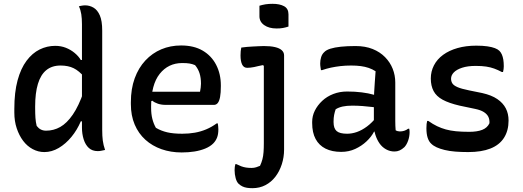

<svg xmlns="http://www.w3.org/2000/svg" viewBox="-20 -785 2740 1005"><path d="M269 -545Q299 -545 324.5 -535Q350 -525 370.5 -508Q391 -491 403 -471H422V-381Q394 -414 365.5 -428Q337 -442 297 -442Q252 -442 222.5 -418Q193 -394 178.5 -346Q164 -298 164 -228V-218Q164 -190 165.5 -168Q167 -146 172 -126Q182 -113 194 -107Q206 -101 221 -101Q261 -101 295.5 -120.5Q330 -140 361 -185Q392 -230 418 -305V-150H403Q384 -105 354 -68.5Q324 -32 287.5 -10.5Q251 11 212 11Q180 11 151 -4.5Q122 -20 101 -48Q80 -76 67.5 -113.5Q55 -151 55 -196V-215Q55 -302 72 -364.5Q89 -427 119 -467Q149 -507 187.5 -526Q226 -545 269 -545ZM425 -757Q449 -757 469.5 -745Q490 -733 502.5 -704.5Q515 -676 515 -625Q515 -559 515 -493.5Q515 -428 515 -363.5Q515 -299 515 -234.5Q515 -170 515 -105Q515 -73 518 -49.5Q521 -26 530 0Q525 1 520 2Q515 3 510.5 4Q506 5 501.5 5.5Q497 6 492 6Q463 6 445 -10.5Q427 -27 418 -55.5Q409 -84 409 -117Q409 -192 409 -259Q409 -326 409 -390.5Q409 -455 409 -520.5Q409 -586 409 -658Q409 -688 405.5 -710.5Q402 -733 393 -752Q397 -753 401 -754Q405 -755 409 -755.5Q413 -756 417 -756.5Q421 -757 425 -757Z M928 -547Q995 -547 1041 -520Q1087 -493 1111.5 -445.5Q1136 -398 1136 -338V-333Q1136 -299 1132 -277.5Q1128 -256 1120 -246Q1112 -236 1100 -236H848Q825 -236 807 -242Q789 -248 777 -258L759 -248L760 -305H1027Q1029 -315 1030.5 -326Q1032 -337 1032 -347Q1032 -378 1024.5 -401.5Q1017 -425 1001 -444Q987 -450 972.5 -452.5Q958 -455 934 -455Q861 -455 816 -398.5Q771 -342 771 -229V-220Q771 -188 777.5 -162.5Q784 -137 796 -116Q823 -100 855 -92.5Q887 -85 934 -85Q969 -85 1000 -90.5Q1031 -96 1059.5 -108Q1088 -120 1114 -139H1120Q1121 -132 1122 -124.5Q1123 -117 1123 -108Q1123 -82 1116 -64.5Q1109 -47 1096 -34Q1080 -18 1054.5 -7.5Q1029 3 998 8Q967 13 931 13Q874 13 825.5 -4Q777 -21 741 -53.5Q705 -86 685 -133Q665 -180 665 -240V-250Q665 -320 685 -375Q705 -430 741 -468.5Q777 -507 824.5 -527Q872 -547 928 -547Z M1361 -544Q1396 -544 1419.5 -538.5Q1443 -533 1455 -522Q1467 -511 1467 -495Q1467 -443 1467 -396.5Q1467 -350 1467 -304.5Q1467 -259 1467 -212Q1467 -165 1467 -113.5Q1467 -62 1467 -2Q1467 38 1455 75Q1443 112 1421.5 140Q1400 168 1369.5 184Q1339 200 1301 200Q1286 200 1273 198Q1260 196 1249.5 191Q1239 186 1230 178Q1219 168 1213.5 147.5Q1208 127 1208 106Q1208 96 1209 88.5Q1210 81 1212 74H1217Q1231 81 1243 85.5Q1255 90 1268 92Q1281 94 1297 94Q1310 94 1321 90.5Q1332 87 1341 83Q1349 66 1353.5 49Q1358 32 1359.5 11Q1361 -10 1361 -35Q1361 -92 1361 -141.5Q1361 -191 1361 -238Q1361 -285 1361 -334.5Q1361 -384 1361 -441L1355 -444Q1343 -442 1331.5 -439Q1320 -436 1310 -434Q1300 -432 1290.5 -431Q1281 -430 1274 -430Q1256 -430 1247.5 -447Q1239 -464 1239 -495Q1239 -507 1240 -517.5Q1241 -528 1243 -536Q1258 -538 1272.5 -539.5Q1287 -541 1302.5 -541.5Q1318 -542 1332.5 -543Q1347 -544 1361 -544ZM1338 -755Q1344 -757 1352.5 -759Q1361 -761 1370 -762.5Q1379 -764 1388.5 -764.5Q1398 -765 1407 -765Q1444 -765 1467 -752.5Q1490 -740 1490 -710V-646Q1484 -644 1476.5 -642Q1469 -640 1461 -638.5Q1453 -637 1444.5 -636.5Q1436 -636 1427 -636Q1388 -636 1363 -653.5Q1338 -671 1338 -700Z M2049 -353Q2049 -328 2049 -303Q2049 -278 2049 -253Q2049 -228 2049 -202.5Q2049 -177 2049 -152Q2049 -138 2049.5 -126.5Q2050 -115 2051 -103Q2056 -100 2062 -98.5Q2068 -97 2073 -97Q2085 -97 2096 -100.5Q2107 -104 2116 -111H2122Q2123 -106 2123.5 -102.5Q2124 -99 2124 -94Q2124 -71 2116.5 -49.5Q2109 -28 2097 -15Q2084 -3 2071.5 2.5Q2059 8 2045 8Q2021 8 2000.5 -3.5Q1980 -15 1966.5 -34.5Q1953 -54 1945 -79Q1937 -104 1937 -130Q1937 -158 1937 -187.5Q1937 -217 1937 -240Q1937 -274 1938.5 -302Q1940 -330 1942 -357Q1944 -384 1946 -412Q1929 -423 1910 -429.5Q1891 -436 1868.5 -439Q1846 -442 1818 -442Q1788 -442 1762 -439Q1736 -436 1712.5 -431Q1689 -426 1666 -418H1660Q1659 -425 1657.5 -434Q1656 -443 1656 -453Q1656 -470 1661 -486Q1666 -502 1677 -512Q1687 -523 1709 -530Q1731 -537 1764 -540.5Q1797 -544 1841 -544Q1892 -544 1930.5 -528.5Q1969 -513 1995.5 -486Q2022 -459 2035.5 -425Q2049 -391 2049 -353ZM1726 -146Q1726 -113 1742 -99Q1758 -85 1797 -85Q1822 -85 1848 -94Q1874 -103 1901 -123Q1928 -143 1953 -175L1954 -96H1938Q1924 -69 1898.5 -45Q1873 -21 1839.5 -5.5Q1806 10 1766 10Q1718 10 1684 -7Q1650 -24 1632 -57.5Q1614 -91 1614 -141V-147Q1614 -178 1628 -206Q1642 -234 1666.5 -257Q1691 -280 1724.5 -293Q1758 -306 1797 -306Q1838 -306 1873.5 -301.5Q1909 -297 1935 -289.5Q1961 -282 1971 -273Q1977 -268 1981 -260.5Q1985 -253 1987 -241.5Q1989 -230 1989 -214Q1961 -221 1933 -224.5Q1905 -228 1877.5 -230Q1850 -232 1824 -232Q1795 -232 1774 -227.5Q1753 -223 1737 -213Q1732 -199 1729 -183.5Q1726 -168 1726 -149Z M2436 -95Q2478 -95 2504.5 -105.5Q2531 -116 2542 -140Q2543 -160 2536 -174Q2529 -188 2512.5 -198.5Q2496 -209 2467 -215L2386 -232Q2330 -245 2297 -263Q2264 -281 2249.5 -308.5Q2235 -336 2235 -374Q2235 -411 2251.5 -443Q2268 -475 2299.5 -498Q2331 -521 2375 -533.5Q2419 -546 2473 -546Q2507 -546 2531 -542.5Q2555 -539 2570.5 -533Q2586 -527 2594 -519Q2602 -511 2607 -499.5Q2612 -488 2614.5 -473Q2617 -458 2617 -438Q2617 -431 2616 -423.5Q2615 -416 2613 -408H2607Q2586 -419 2567 -426Q2548 -433 2525 -436.5Q2502 -440 2470 -440Q2428 -440 2399 -430.5Q2370 -421 2355.5 -406Q2341 -391 2341 -373Q2341 -360 2347.5 -349Q2354 -338 2374.5 -329Q2395 -320 2435 -312L2504 -298Q2553 -287 2583 -266.5Q2613 -246 2627.5 -218Q2642 -190 2642 -154Q2642 -101 2618 -63.5Q2594 -26 2547 -7.5Q2500 11 2431 11Q2394 11 2363 8.5Q2332 6 2307.5 0Q2283 -6 2265.5 -14Q2248 -22 2237 -33Q2225 -44 2218.5 -64Q2212 -84 2212 -114Q2212 -127 2213 -136Q2214 -145 2216 -152H2222Q2246 -135 2268 -124.5Q2290 -114 2313.5 -107.5Q2337 -101 2366.5 -98Q2396 -95 2436 -95Z"/></svg>

Font: Recursive Casual Medium
Style: Regular
Weight: 500
Version: Version 1.047